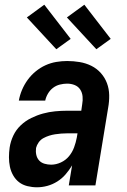

<svg xmlns="http://www.w3.org/2000/svg" viewBox="-20 -787 540 815"><path d="M137 8Q116 8 96 3Q76 -2 61 -13.5Q46 -25 36 -42.5Q26 -60 22 -79.5Q18 -99 18 -119.5Q18 -140 21 -161Q25 -187 36.5 -211.5Q48 -236 68 -255Q88 -274 112.5 -286Q137 -298 162.5 -305Q188 -312 214 -314.5Q240 -317 265 -317H325L329 -345Q332 -361 330.5 -377.5Q329 -394 320.5 -407Q312 -420 297 -426Q282 -432 265 -432Q250 -432 234 -428Q218 -424 205 -414Q192 -404 183.5 -389.5Q175 -375 172 -360H60Q64 -383 73.5 -405.5Q83 -428 97.5 -448Q112 -468 131.5 -484Q151 -500 173 -510Q195 -520 218.5 -524Q242 -528 265 -528Q292 -528 318.5 -523.5Q345 -519 368 -507.5Q391 -496 408 -477Q425 -458 434 -434Q443 -410 443.5 -383Q444 -356 439 -329L385 0H272L286 -85Q274 -65 258.5 -47Q243 -29 223 -16.5Q203 -4 181 2Q159 8 137 8ZM197 -88Q218 -88 238.5 -97.5Q259 -107 273 -124Q287 -141 294.5 -161.5Q302 -182 306 -203L309 -221H265Q253 -221 240 -220Q227 -219 214 -217Q201 -215 188.5 -211Q176 -207 164 -200.5Q152 -194 144 -182.5Q136 -171 133 -159Q131 -144 134 -130Q137 -116 146 -106Q155 -96 169 -92Q183 -88 197 -88ZM389 -578 264 -713 338 -767 450 -622ZM219 -578 94 -713 168 -767 280 -622Z"/></svg>

Font: Iosevka SS04
Style: Bold Italic
Weight: 700
Italic angle: -9°
Monospace: yes
Designer: Belleve Invis
Foundry: Belleve Invis
Version: Version 19.0.0; ttfautohint (v1.8.4)